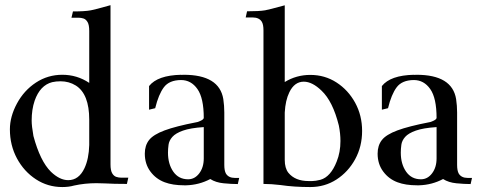

<svg xmlns="http://www.w3.org/2000/svg" viewBox="-20 -717 1884 749"><path d="M223.1 12.7Q166.5 12.7 120.1 -17.6Q73.7 -47.9 46.1 -99.1Q18.6 -150.4 18.6 -212.4Q18.6 -262.2 46.1 -313.2Q73.7 -364.3 120.1 -394.8Q166.5 -425.3 223.1 -425.3Q280.8 -425.3 328.1 -393.6V-596.2Q328.1 -619.6 321.8 -630.6Q315.4 -641.6 305.9 -644.8Q296.4 -647.9 286.6 -647.9H258.8L264.6 -672.4Q311.5 -672.4 334.5 -676.8Q349.1 -679.2 411.1 -696.8V-75.7Q411.1 -52.2 417.5 -41.3Q423.8 -30.3 433.3 -27.1Q442.9 -23.9 452.6 -23.9H480.5L475.1 0.5Q422.9 0.5 390.1 -1.5Q371.1 -2.4 356 -2.4Q311 -2.4 269 6.8Q248.5 12.7 223.1 12.7ZM246.1 -14.2Q287.6 -14.2 309.6 -61Q326.7 -97.7 328.1 -151.4V-250Q328.1 -350.1 275.9 -383.3Q249 -399.9 216.3 -399.9Q198.7 -399.9 183.6 -396.5Q136.2 -384.3 115.2 -324.2Q103.5 -290 103.5 -246.6Q103.5 -225.6 110.4 -186.5Q136.7 -88.4 178.7 -46.9Q212.9 -14.2 246.1 -14.2Z M706.5 5.9H698.7Q653.8 5.9 622.6 -5.9Q588.4 -18.6 566.7 -47.9Q544.9 -77.1 544.9 -117.7Q544.9 -149.4 561.5 -170.7Q578.1 -191.9 622.1 -208.3Q666 -224.6 746.6 -240.2Q751.5 -240.7 757.8 -243.7Q773.9 -250 774.9 -256.8Q774.9 -334.5 750.2 -369.6Q725.6 -404.8 686 -404.8Q640.1 -404.3 619.4 -376.7Q598.6 -349.1 585.4 -294.9L561.5 -289.1V-381.3Q594.7 -423.3 686.5 -425.3V-424.8L696.8 -425.3Q835.4 -425.3 851.1 -330.6Q855 -304.7 855 -278.3V-73.7Q855 -51.3 861.3 -40Q871.6 -22.9 896.5 -22.9H913.1L907.7 1Q882.8 1 852.3 -2Q821.8 -4.9 800.3 -18.6Q756.8 4.4 706.5 5.9ZM713.9 -17.6Q739.7 -17.6 757.3 -40.8Q774.9 -64 774.9 -99.1V-221.2Q722.7 -217.8 693.8 -207.5Q665 -197.3 652.3 -182.9Q639.6 -168.5 637.5 -152.3Q635.3 -136.2 635.3 -121.6Q635.3 -77.1 656 -47.4Q676.8 -17.6 713.9 -17.6Z M1190.4 12.7Q1126.5 12.7 1074.7 4.9Q1038.1 0.5 1007.8 0.5V-598.6Q1007.8 -621.1 1001.5 -631.8Q991.2 -648.9 965.8 -648.9H938.5L943.8 -672.9Q990.7 -672.9 1014.2 -676.8Q1028.3 -679.2 1090.8 -696.3V-397Q1136.2 -424.8 1190.4 -424.8Q1247.1 -424.8 1292.7 -395.3Q1338.4 -365.7 1365.5 -316.2Q1392.6 -266.6 1392.6 -206.1Q1392.6 -145.5 1365.5 -95.9Q1338.4 -46.4 1292.7 -16.8Q1247.1 12.7 1190.4 12.7ZM1197.8 -10.7Q1210.4 -10.7 1230 -15.6Q1270 -26.9 1293.5 -86.9Q1308.1 -123 1308.1 -167Q1308.1 -195.8 1301.8 -227.5Q1278.3 -321.8 1234.4 -363.3Q1198.2 -398.4 1165 -398.4Q1128.9 -398.4 1108.9 -357.4Q1093.3 -325.7 1090.8 -277.8V-93.3Q1090.8 -61 1105 -43Q1131.3 -10.7 1184.1 -10.7Z M1614.7 5.9H1606.9Q1562 5.9 1530.8 -5.9Q1496.6 -18.6 1474.9 -47.9Q1453.1 -77.1 1453.1 -117.7Q1453.1 -149.4 1469.7 -170.7Q1486.3 -191.9 1530.3 -208.3Q1574.2 -224.6 1654.8 -240.2Q1659.7 -240.7 1666 -243.7Q1682.1 -250 1683.1 -256.8Q1683.1 -334.5 1658.4 -369.6Q1633.8 -404.8 1594.2 -404.8Q1548.3 -404.3 1527.6 -376.7Q1506.8 -349.1 1493.7 -294.9L1469.7 -289.1V-381.3Q1502.9 -423.3 1594.7 -425.3V-424.8L1605 -425.3Q1743.7 -425.3 1759.3 -330.6Q1763.2 -304.7 1763.2 -278.3V-73.7Q1763.2 -51.3 1769.5 -40Q1779.8 -22.9 1804.7 -22.9H1821.3L1815.9 1Q1791 1 1760.5 -2Q1730 -4.9 1708.5 -18.6Q1665 4.4 1614.7 5.9ZM1622.1 -17.6Q1647.9 -17.6 1665.5 -40.8Q1683.1 -64 1683.1 -99.1V-221.2Q1630.9 -217.8 1602.1 -207.5Q1573.2 -197.3 1560.5 -182.9Q1547.9 -168.5 1545.7 -152.3Q1543.5 -136.2 1543.5 -121.6Q1543.5 -77.1 1564.2 -47.4Q1585 -17.6 1622.1 -17.6Z"/></svg>

Font: Quaaykop
Style: Regular
Weight: 400
Designer: Tup Wanders
Foundry: Free font, DO NOT SELL
Version: Version 1.00;July 31, 2023;FontCreator 11.5.0.2430 64-bit